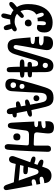

<svg xmlns="http://www.w3.org/2000/svg" viewBox="1062 -1828 874 3037"><g transform="rotate(90 1498.5 -309.0)"><path d="M300 -33Q223 -33 165.5 -68.2Q108 -103.5 76 -167Q44 -230.5 44 -316Q44 -446 83.8 -532.5Q123.5 -619 189 -662Q254.5 -705 332 -705Q414 -705 453.5 -674.5Q493 -644 493 -578Q493 -512 471 -484.5Q449 -457 421 -457Q407.5 -457 396.2 -459.2Q385 -461.5 373 -465Q379 -524 378.5 -552.5Q378 -581 370.8 -590Q363.5 -599 350 -599Q336 -599 327.8 -589.5Q319.5 -580 316.5 -552.2Q313.5 -524.5 316 -469Q302.5 -469 288.2 -467.8Q274 -466.5 262 -464Q251 -513 240.8 -535.2Q230.5 -557.5 220.5 -562.5Q210.5 -567.5 200 -564Q188 -560 183 -549.5Q178 -539 183.5 -514.8Q189 -490.5 209 -446Q173 -426.5 154 -385.8Q135 -345 135 -296Q135 -209 182.8 -156.5Q230.5 -104 319 -104Q323.5 -104 329 -104.2Q334.5 -104.5 339 -105Q346 -106 351.5 -106.8Q357 -107.5 363 -109Q369 -110.5 374.2 -112.2Q379.5 -114 384 -116Q386.5 -117 389 -118Q391.5 -119 394.2 -120.2Q397 -121.5 400 -123Q402.5 -124 405 -125.2Q407.5 -126.5 410 -127.8Q412.5 -129 415 -130Q419.5 -132.5 426.5 -135.2Q433.5 -138 443 -138Q457.5 -138 466.8 -129Q476 -120 476 -108Q476 -89.5 458.5 -75.5Q441 -61.5 413.8 -52Q386.5 -42.5 356.2 -37.8Q326 -33 300 -33ZM349 -655Q350 -650 349.5 -646Q349 -642 349 -638Q348.5 -632 342.5 -629.5Q336.5 -627 329 -626Q318.5 -624.5 312.5 -629.5Q306.5 -634.5 304 -641Q304 -645 303.5 -649Q303 -653 303 -655Q304 -662 310.2 -667Q316.5 -672 326 -672Q336 -671.5 342.2 -666.8Q348.5 -662 349 -655ZM41 -98Q78 -129.5 119.2 -164.8Q160.5 -200 203 -235Q220.5 -249.5 233.8 -249.8Q247 -250 256 -240Q265 -230.5 263.5 -217.2Q262 -204 246 -188Q219.5 -162 193.5 -136.8Q167.5 -111.5 140.8 -86.8Q114 -62 86 -38Q66 -21 46.2 -18.8Q26.5 -16.5 16 -29Q6.5 -42 12.2 -60Q18 -78 41 -98ZM344.5 -265Q318.5 -265 303.8 -279.5Q289 -294 289 -318.5Q289 -344 306.8 -358.5Q324.5 -373 351.5 -373Q374.5 -373 385.8 -358.8Q397 -344.5 397 -319.5Q397 -298 383.2 -281.5Q369.5 -265 344.5 -265ZM427 -74Q439 -43 448.2 -13.5Q457.5 16 455.5 37.5Q453.5 59 431 66Q407 73 393 55Q379 37 371.2 5.5Q363.5 -26 357 -59ZM288 -37Q283.5 -13 278.5 10Q273.5 33 269 54Q261 90.5 246.8 100.2Q232.5 110 219 107Q205.5 104 196.8 89.2Q188 74.5 196 40Q202 14.5 208 -9.2Q214 -33 220 -57ZM138 -578Q142.5 -576 145.8 -573.2Q149 -570.5 152 -568Q156.5 -564.5 155.2 -558.2Q154 -552 150 -545Q145 -536 137.5 -534Q130 -532 123 -534Q121 -535.5 118.8 -536.8Q116.5 -538 114.5 -539Q112.5 -540 111 -541Q106 -545.5 105.5 -553.8Q105 -562 111 -570Q117 -577.5 124.5 -579.8Q132 -582 138 -578Z M706 7Q659 7 629.2 -22Q599.5 -51 591 -131Q586 -180.5 580.8 -238.2Q575.5 -296 571 -355Q612.5 -354.5 644.8 -361Q677 -367.5 677 -392Q677 -409.5 651.2 -417.5Q625.5 -425.5 565 -426Q563.5 -444 562 -460.2Q560.5 -476.5 559 -492Q596.5 -489.5 628 -489Q659.5 -488.5 678.8 -495.8Q698 -503 698 -523Q698 -542 667.5 -554Q637 -566 554 -563Q554 -567.5 553.8 -571.5Q553.5 -575.5 553.2 -579.2Q553 -583 553 -587Q552 -621.5 560.5 -649.5Q569 -677.5 593.5 -694.2Q618 -711 665 -711Q717.5 -711 749 -680.8Q780.5 -650.5 769 -580Q762.5 -540.5 752.8 -484Q743 -427.5 731.8 -365Q720.5 -302.5 710.2 -243.2Q700 -184 693 -138Q689.5 -114 697.2 -101Q705 -88 722 -88Q735.5 -88 743.8 -96Q752 -104 757 -121Q771 -170 790 -236.8Q809 -303.5 830 -374.8Q851 -446 870.5 -510.2Q890 -574.5 904 -618Q920.5 -672 949.2 -694.5Q978 -717 1019 -717Q1068 -717 1093.8 -687.5Q1119.5 -658 1120 -591Q1121 -503.5 1121.5 -406.2Q1122 -309 1122 -211.8Q1122 -114.5 1122 -27Q1122 -3 1112.2 9Q1102.5 21 1083 21Q1063.5 21 1053.5 10.5Q1043.5 0 1041 -27Q1041 -30 1040.8 -33.2Q1040.5 -36.5 1040.2 -40Q1040 -43.5 1039.5 -47Q1039 -55.5 1038.5 -64.2Q1038 -73 1037.5 -82Q1037 -90.5 1036.8 -98.8Q1036.5 -107 1036 -116Q1035.5 -143 1034.8 -172Q1034 -201 1034 -230Q1034 -240 1034 -249.2Q1034 -258.5 1034 -268Q1034 -275.5 1034 -282.5Q1034 -289.5 1034 -297Q1034 -329.5 1032.8 -366.5Q1031.5 -403.5 1030 -428Q1028.5 -453.5 1017 -464.2Q1005.5 -475 985 -475Q963.5 -475 951.2 -462.2Q939 -449.5 930 -420Q923.5 -398.5 912.5 -360.2Q901.5 -322 888.2 -276Q875 -230 861.5 -184.5Q848 -139 836 -102Q821 -56 800 -32.5Q779 -9 754.8 -1Q730.5 7 706 7ZM1017 -548Q1031.5 -548 1043.2 -559.5Q1055 -571 1055 -591Q1055 -608.5 1043 -619.2Q1031 -630 1009 -630Q992.5 -630 982.8 -619Q973 -608 973 -586Q973 -567.5 985.2 -557.8Q997.5 -548 1017 -548ZM979 -186Q952 -187 936 -194.8Q920 -202.5 920 -221Q920 -243 937 -250.2Q954 -257.5 983 -258Q1020 -259 1054.2 -259.2Q1088.5 -259.5 1125 -259Q1168.5 -258.5 1187.8 -251.2Q1207 -244 1207 -222Q1207 -202 1187 -195.2Q1167 -188.5 1125 -187Q1093.5 -186 1052 -185.8Q1010.5 -185.5 979 -186ZM995 -309Q978.5 -309.5 968.8 -317.5Q959 -325.5 959 -342Q959 -360 969 -368.2Q979 -376.5 997 -377Q1040 -379 1070.8 -379.2Q1101.5 -379.5 1135 -379Q1173.5 -378.5 1188.2 -373.2Q1203 -368 1203 -346Q1203 -326.5 1187.2 -319Q1171.5 -311.5 1136 -310Q1100 -308.5 1065.2 -308.2Q1030.5 -308 995 -309ZM636 -601Q620.5 -600.5 610.2 -607.5Q600 -614.5 600 -631Q600 -651.5 607.2 -660.2Q614.5 -669 633 -671Q641.5 -672 650 -672.8Q658.5 -673.5 666.8 -674Q675 -674.5 683 -675Q696.5 -676 709.8 -670Q723 -664 723 -642Q723 -622 713.8 -613.2Q704.5 -604.5 687 -603Q673 -601.5 659.8 -601.2Q646.5 -601 636 -601ZM727 -539Q727 -539 727 -539Q727 -539 727 -539Q727 -539 727 -539Q727 -539 727 -539Q727 -539 727 -539Q727 -539 727 -539Q727 -539 727 -539Q727 -539 727 -539Q727 -539 727 -539Q727 -539 727 -539Q727 -539 727 -539Q727 -539 727 -539ZM665 -688Q665 -688 665 -688Q665 -688 665 -688Q665 -688 665 -688Q665 -688 665 -688Q665 -688 665 -688Q665 -688 665 -688Q665 -688 665 -688Q665 -688 665 -688ZM842 -223Q842 -223 842 -223Q842 -223 842 -223Q842 -223 842 -223Q842 -223 842 -223Q842 -223 842 -223Q842 -223 842 -223Q842 -223 842 -223Q842 -223 842 -223Z M1235 -135Q1252 -206.5 1267.2 -265.5Q1282.5 -324.5 1297.5 -377.2Q1312.5 -430 1328.2 -481.5Q1344 -533 1362 -589Q1377 -636 1396.5 -664.5Q1416 -693 1446.8 -706Q1477.5 -719 1527 -719Q1560.5 -719 1587.8 -709.8Q1615 -700.5 1635.5 -674Q1656 -647.5 1669 -596Q1680.5 -551 1693.5 -494.5Q1706.5 -438 1719.5 -377Q1732.5 -316 1744.2 -257Q1756 -198 1765.8 -147Q1775.5 -96 1782 -60Q1786 -37.5 1784.5 -19.2Q1783 -1 1773 9.5Q1763 20 1742 20Q1720.5 20 1707.8 4.2Q1695 -11.5 1690 -40Q1677.5 -114 1664.8 -186.8Q1652 -259.5 1637.5 -338.8Q1623 -418 1604 -511Q1592 -572.5 1573.5 -592.2Q1555 -612 1524 -612Q1487.5 -612 1468.8 -588.2Q1450 -564.5 1447 -505Q1442.5 -418.5 1439.2 -354.2Q1436 -290 1433 -240Q1430 -190 1427.5 -147.2Q1425 -104.5 1422 -60Q1418.5 -10.5 1392.5 16.2Q1366.5 43 1323 43Q1272.5 43 1249.8 19.5Q1227 -4 1225 -44.2Q1223 -84.5 1235 -135ZM1347.5 -182Q1365 -182 1375 -192.2Q1385 -202.5 1385 -218Q1385 -238.5 1373 -249.2Q1361 -260 1344.5 -260Q1329 -260 1318 -250.2Q1307 -240.5 1307 -220Q1307 -203 1317 -192.5Q1327 -182 1347.5 -182ZM1328 -39Q1347 -39 1359 -49.5Q1371 -60 1371 -79.5Q1371 -101 1359 -113.5Q1347 -126 1323.5 -126Q1303.5 -126 1292.8 -114Q1282 -102 1282 -80Q1282 -61 1294.2 -50Q1306.5 -39 1328 -39ZM1268 -133Q1257 -134.5 1252.5 -141Q1248 -147.5 1251 -164Q1253.5 -179 1259.2 -183.8Q1265 -188.5 1277 -187ZM1406 -162Q1415.5 -158.5 1419.8 -153.5Q1424 -148.5 1424.5 -142Q1425 -135.5 1423 -128Q1418.5 -110 1411 -105.5Q1403.5 -101 1393 -101ZM1342 -453 1326 -379Q1318.5 -381.5 1315.8 -391.8Q1313 -402 1318 -422Q1323.5 -441.5 1329 -448Q1334.5 -454.5 1342 -453ZM1424 -281V-296Q1427 -296 1428.5 -294.2Q1430 -292.5 1430 -288Q1430 -285 1428.5 -283.5Q1427 -282 1424 -281ZM1656 -354 1671 -282Q1637.5 -274 1611 -270.2Q1584.5 -266.5 1569 -272.2Q1553.5 -278 1553.5 -298.5Q1553.5 -315.5 1576 -329Q1598.5 -342.5 1656 -354ZM1720 -293 1704 -366Q1739.5 -373 1766.8 -376.5Q1794 -380 1809.5 -374.8Q1825 -369.5 1825 -349Q1825 -334 1803.8 -320.8Q1782.5 -307.5 1720 -293ZM1716 -175 1705 -243Q1720 -247 1730 -244.8Q1740 -242.5 1745 -233.8Q1750 -225 1750 -208.5Q1750 -194.5 1741.8 -186.8Q1733.5 -179 1716 -175ZM1670 -206 1687 -132Q1644.5 -122.5 1613.8 -125Q1583 -127.5 1583 -156.5Q1583 -174 1602.8 -184.5Q1622.5 -195 1670 -206ZM1759 -65 1744 -137Q1786 -139 1811.8 -135.5Q1837.5 -132 1837.5 -104Q1837.5 -89 1822 -79.2Q1806.5 -69.5 1759 -65ZM1536.5 -402Q1511.5 -402 1499.2 -414.2Q1487 -426.5 1487 -448Q1487 -469.5 1501 -482.2Q1515 -495 1534.5 -495Q1556.5 -495 1568.2 -481Q1580 -467 1580 -448.5Q1580 -424.5 1566 -413.2Q1552 -402 1536.5 -402Z M2381 -626Q2377.5 -513.5 2373 -404.8Q2368.5 -296 2363 -205Q2361.5 -181 2361.2 -172.8Q2361 -164.5 2360 -153Q2359.5 -146.5 2359.2 -142.5Q2359 -138.5 2358.8 -134.5Q2358.5 -130.5 2358 -124Q2357.5 -114.5 2356.8 -104.2Q2356 -94 2355 -84Q2354.5 -75 2354.2 -68.2Q2354 -61.5 2353 -54Q2352.5 -43 2351.8 -34.8Q2351 -26.5 2350 -19Q2349.5 -12.5 2349 -8Q2348.5 -3.5 2347 8Q2345 23.5 2335.2 38.2Q2325.5 53 2303 53Q2278.5 53 2268 35Q2257.5 17 2259 -9Q2263.5 -86.5 2269.5 -156.5Q2275.5 -226.5 2279 -294Q2280 -312 2273 -320.2Q2266 -328.5 2247 -329Q2217 -330 2178.8 -331Q2140.5 -332 2103 -331Q2074 -329.5 2061 -319Q2048 -308.5 2044 -283Q2038 -239.5 2030.5 -182.5Q2023 -125.5 2014 -61Q2010.5 -32.5 2000 -14.8Q1989.5 3 1966 3Q1941.5 3 1931.5 -14.2Q1921.5 -31.5 1920 -60Q1914 -146.5 1910 -238Q1906 -329.5 1902 -415Q1949.5 -412 1969.8 -419.5Q1990 -427 1990 -445Q1990 -457 1981.8 -464.2Q1973.5 -471.5 1953.5 -474.2Q1933.5 -477 1899 -476Q1899 -486.5 1898.5 -499.8Q1898 -513 1898 -525Q1965 -528 1986.5 -538.2Q2008 -548.5 2008 -565.5Q2008 -584.5 1992.8 -590.2Q1977.5 -596 1952.5 -594.5Q1927.5 -593 1897 -589Q1897 -595 1897 -600.8Q1897 -606.5 1897 -616Q1895.5 -674.5 1919 -700.2Q1942.5 -726 1995 -726Q2050.5 -726 2073.5 -699Q2096.5 -672 2088 -597Q2084.5 -562.5 2080.8 -528.5Q2077 -494.5 2074 -469Q2071 -440.5 2080.8 -427Q2090.5 -413.5 2112 -412Q2145 -410 2178.5 -408.5Q2212 -407 2260 -406Q2273 -406 2278 -411.8Q2283 -417.5 2283 -430Q2282.5 -479 2282.2 -527.5Q2282 -576 2282 -626Q2282 -646.5 2294.2 -662.8Q2306.5 -679 2334 -679Q2362 -679 2372 -663Q2382 -647 2381 -626ZM2142 -195Q2175.5 -195 2188.2 -180.8Q2201 -166.5 2201 -139.5Q2201 -112 2186.8 -97.5Q2172.5 -83 2140 -83Q2118.5 -83 2103.8 -98Q2089 -113 2089 -143Q2089 -164 2103.2 -179.5Q2117.5 -195 2142 -195ZM1949 -120Q1937 -120 1931 -129.8Q1925 -139.5 1925 -159Q1925 -177 1931.8 -187Q1938.5 -197 1952 -197Q1957.5 -197 1962.2 -197Q1967 -197 1973 -197Q1985 -197 1990 -186.5Q1995 -176 1995 -160Q1995 -140 1988 -130Q1981 -120 1966 -120Q1961.5 -120 1957.5 -120Q1953.5 -120 1949 -120ZM2321 -667Q2347.5 -667 2359.8 -654.5Q2372 -642 2372 -629Q2372 -603 2362 -592.5Q2352 -582 2336.5 -582Q2310.5 -582 2298.8 -595.5Q2287 -609 2287 -636Q2287 -650 2296.2 -658.5Q2305.5 -667 2321 -667ZM1958.5 -25.5Q1949 -25.5 1944.2 -34.2Q1939.5 -43 1939.5 -53.5Q1939.5 -65 1944.2 -74.5Q1949 -84 1959.5 -84.5Q1963.5 -84.5 1967.2 -85Q1971 -85.5 1974.5 -85.5Q1984.5 -86.5 1989 -77.8Q1993.5 -69 1993.5 -57.5Q1993.5 -46.5 1988.2 -36Q1983 -25.5 1971.5 -25.5Q1968.5 -25.5 1965 -25.5Q1961.5 -25.5 1958.5 -25.5Z M2454 -98Q2461 -117.5 2478 -164.2Q2495 -211 2517 -271.8Q2539 -332.5 2561 -393Q2563 -397.5 2564.5 -402Q2566 -406.5 2567.5 -410.8Q2569 -415 2570.5 -419.5Q2573 -425.5 2575.2 -431.8Q2577.5 -438 2579.5 -444Q2585.5 -460 2591 -475.2Q2596.5 -490.5 2601.5 -504.5Q2603.5 -509 2605 -513.2Q2606.5 -517.5 2608 -521.8Q2609.5 -526 2611 -530Q2613.5 -537.5 2616.2 -544.2Q2619 -551 2621 -557.5Q2629 -578.5 2633.8 -591.2Q2638.5 -604 2639 -606Q2655 -647.5 2687 -667.8Q2719 -688 2760 -687Q2803 -686.5 2834 -664.5Q2865 -642.5 2873 -598Q2874 -592 2875.2 -586Q2876.5 -580 2877 -574Q2817 -568 2796 -558.2Q2775 -548.5 2775 -531Q2775 -509.5 2789.8 -503.2Q2804.5 -497 2830.2 -500Q2856 -503 2889 -509Q2892 -494 2895 -479Q2898 -464 2900 -449Q2853.5 -443 2834.8 -433.5Q2816 -424 2816 -405Q2816 -383 2830.5 -377Q2845 -371 2867 -374.2Q2889 -377.5 2912 -384Q2922 -334 2931.5 -284Q2941 -234 2950 -184.5Q2959 -135 2968 -85.8Q2977 -36.5 2985 12Q2990.5 39.5 2979 54.8Q2967.5 70 2951 70Q2938.5 70 2925.5 60.5Q2912.5 51 2905 31Q2864.5 -81 2824.5 -200.2Q2784.5 -319.5 2746 -426Q2735.5 -455.5 2725.2 -468.8Q2715 -482 2697 -482Q2680 -482 2668.8 -470Q2657.5 -458 2649 -425Q2626 -336 2603.5 -244Q2581 -152 2559 -67Q2551.5 -39.5 2535.5 -27.2Q2519.5 -15 2502 -15Q2470 -15 2456 -39.2Q2442 -63.5 2454 -98ZM2555 -251 2574 -314Q2597.5 -315 2620.2 -315Q2643 -315 2666 -314Q2700.5 -312.5 2717.8 -305.5Q2735 -298.5 2735 -276Q2735 -254.5 2720 -246.8Q2705 -239 2662 -241Q2635 -242.5 2608.2 -245.2Q2581.5 -248 2555 -251ZM2565 -122Q2542 -125 2528 -134.5Q2514 -144 2514 -159Q2514 -182.5 2532.2 -188.5Q2550.5 -194.5 2576 -192Q2641.5 -187 2713.2 -180.2Q2785 -173.5 2856 -166L2876 -90Q2792 -97.5 2712.2 -105.8Q2632.5 -114 2565 -122ZM2597 -461Q2563.5 -475 2543.2 -485.8Q2523 -496.5 2514 -506.5Q2505 -516.5 2505 -528Q2505 -551.5 2522 -556.8Q2539 -562 2566.8 -554.8Q2594.5 -547.5 2625.5 -534ZM2562 -345Q2522.5 -356 2499.2 -364.5Q2476 -373 2466 -381.8Q2456 -390.5 2456 -402Q2456 -426 2473 -431.2Q2490 -436.5 2518.2 -429.8Q2546.5 -423 2580 -411ZM2843 -246 2828 -321Q2853.5 -325.5 2869.2 -325.2Q2885 -325 2892 -314.2Q2899 -303.5 2899 -277Q2899 -258.5 2885 -253.5Q2871 -248.5 2843 -246ZM2879 -86 2864 -166Q2890 -171.5 2905.5 -170.5Q2921 -169.5 2928 -157.5Q2935 -145.5 2935 -118Q2935 -98 2921 -92.8Q2907 -87.5 2879 -86Z"/></g></svg>

Font: Kablammo
Style: Regular
Weight: 400
Designer: Travis Kochel, Lizy Gershenzon, Daria Petrova, Ethan Cohen
Foundry: Vectro Type Foundry
Version: Version 1.002